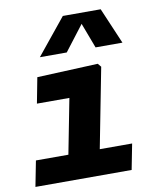

<svg xmlns="http://www.w3.org/2000/svg" viewBox="-90 -893 800 964"><g transform="rotate(-10 310.0 -411.0)"><path d="M12 0H502.5L528 -130.5H363L442 -537L427.5 -554.5L117 -541L92 -410.5H257.5L203 -130.5H37.5ZM147 -637.5H284L382.5 -766L431 -637.5H568L489.5 -821.5H296.5Z"/></g></svg>

Font: Monaspace Neon ExtraBold
Style: Italic
Weight: 800
Italic angle: -11°
Designer: Riley Cran & the Lettermatic Team
Foundry: Lettermatic
Version: Version 1.200 (Monaspace Neon)